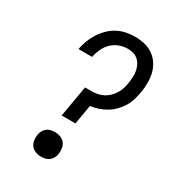

<svg xmlns="http://www.w3.org/2000/svg" viewBox="-182 -845 863 955"><g transform="rotate(30 250.0 -367.5)"><path d="M190 -221 221 -400H260Q277 -400 293.5 -403.5Q310 -407 325.5 -415Q341 -423 354 -436Q367 -449 376 -464Q385 -479 390 -495.5Q395 -512 397 -528Q400 -545 401 -562.5Q402 -580 399 -596.5Q396 -613 389 -627.5Q382 -642 370 -653Q358 -664 342 -668.5Q326 -673 309 -673Q285 -673 261 -664Q237 -655 219 -637Q201 -619 190.5 -596Q180 -573 175 -549H97Q102 -575 111 -599Q120 -623 134 -645.5Q148 -668 167.5 -687.5Q187 -707 210 -719.5Q233 -732 258.5 -737.5Q284 -743 309 -743Q337 -743 364.5 -737Q392 -731 414 -716Q436 -701 451 -678.5Q466 -656 472.5 -630Q479 -604 479 -575.5Q479 -547 474 -518Q470 -496 463.5 -473.5Q457 -451 444.5 -430.5Q432 -410 415 -392.5Q398 -375 377 -362.5Q356 -350 333.5 -342.5Q311 -335 288 -332L269 -221ZM203 8Q186 8 170.5 2Q155 -4 145.5 -16.5Q136 -29 133.5 -46Q131 -63 134 -80Q136 -91 142 -102Q148 -113 158 -120.5Q168 -128 180 -130.5Q192 -133 203 -133Q220 -133 235.5 -127Q251 -121 260.5 -108.5Q270 -96 272.5 -79Q275 -62 272 -45Q270 -34 264 -23Q258 -12 248 -4.5Q238 3 226 5.5Q214 8 203 8Z"/></g></svg>

Font: iosevka_custom_sans_ss08
Style: Italic
Weight: 400
Italic angle: -10°
Designer: Belleve Invis
Foundry: Belleve Invis
Version: Version 10.3.0; ttfautohint (v1.8.3)